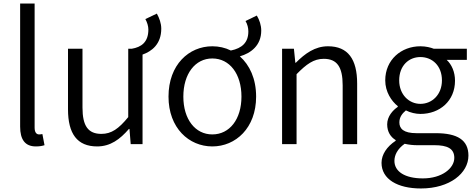

<svg xmlns="http://www.w3.org/2000/svg" viewBox="-20 -816 2686 1087"><path d="M183 13C206 13 219 10 232 6L220 -57C209 -55 205 -55 201 -55C187 -55 176 -66 176 -93V-796H94V-99C94 -27 121 13 183 13Z M530 13C605 13 659 -27 710 -86H713L720 0H787V-507C838 -525 893 -565 893 -654C893 -684 882 -714 868 -739L803 -708C813 -690 820 -668 820 -649C820 -576 779 -549 726 -540H706V-153C652 -87 611 -58 554 -58C479 -58 447 -103 447 -207V-540H365V-197C365 -59 417 13 530 13Z M1182 -55C1085 -55 1018 -141 1018 -269C1018 -398 1085 -485 1182 -485C1280 -485 1347 -398 1347 -269C1347 -141 1280 -55 1182 -55ZM1182 13C1314 13 1430 -91 1430 -269C1430 -371 1393 -448 1338 -497C1400 -515 1459 -558 1459 -643C1459 -673 1449 -703 1434 -728L1370 -697C1381 -679 1386 -657 1386 -638C1386 -576 1351 -543 1287 -530C1255 -546 1219 -554 1182 -554C1050 -554 934 -450 934 -269C934 -91 1050 13 1182 13Z M1577 0H1659V-396C1715 -453 1756 -483 1813 -483C1888 -483 1920 -437 1920 -333V0H2002V-343C2002 -481 1950 -554 1837 -554C1763 -554 1707 -513 1655 -461H1652L1644 -540H1577Z M2363 251C2527 251 2632 164 2632 65C2632 -23 2570 -62 2447 -62H2338C2264 -62 2241 -88 2241 -123C2241 -154 2258 -174 2278 -191C2303 -178 2334 -171 2360 -171C2470 -171 2556 -245 2556 -359C2556 -409 2537 -451 2509 -477H2623V-540H2436C2418 -547 2391 -554 2360 -554C2252 -554 2161 -478 2161 -361C2161 -296 2196 -244 2232 -215V-211C2204 -192 2172 -157 2172 -112C2172 -69 2192 -40 2220 -23V-19C2170 14 2140 59 2140 106C2140 198 2230 251 2363 251ZM2360 -228C2296 -228 2240 -280 2240 -361C2240 -444 2294 -493 2360 -493C2427 -493 2482 -444 2482 -361C2482 -280 2426 -228 2360 -228ZM2374 194C2272 194 2213 155 2213 95C2213 62 2230 27 2271 -2C2296 4 2322 6 2340 6H2439C2513 6 2552 25 2552 78C2552 136 2483 194 2374 194Z"/></svg>

Font: ChiuKong Gothic CL Normal
Style: Regular
Weight: 350
Designer: Ryoko NISHIZUKA 西塚涼子 (kana, bopomofo & ideographs); Paul D. Hunt (Latin, Greek & Cyrillic); Sandoll Communications 산돌커뮤니
Foundry: Adobe
Version: Version 1.300